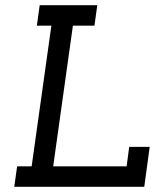

<svg xmlns="http://www.w3.org/2000/svg" viewBox="-20 -720 611 740"><path d="M46 -79 35 0H536L557 -154H478L468 -79H185L261 -621H344L355 -700H133L122 -621H178L102 -79Z"/></svg>

Font: Josefin Slab Thin
Style: Bold Italic
Weight: 700
Italic angle: -12°
Version: Version 2.000